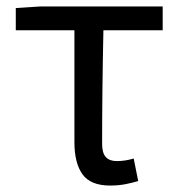

<svg xmlns="http://www.w3.org/2000/svg" viewBox="-20 -563 554 596"><path d="M322 13Q261 13 236 -22Q211 -57 211 -122V-469H29V-538L106 -543H485V-469H301Q299 -377 298 -288Q297 -199 297 -116Q297 -88 308.5 -75.5Q320 -63 342 -63Q356 -63 369 -65Q382 -67 395 -71L409 -1Q393 4 370.5 8.5Q348 13 322 13Z"/></svg>

Font: Chocolate Classical Sans
Style: Regular
Weight: 400
Designer: 田海東、宇文滿月
Foundry: Moonlit Owen
Version: Version 1.001